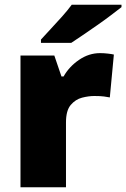

<svg xmlns="http://www.w3.org/2000/svg" viewBox="-20 -786 530 806"><path d="M400 -563Q416 -563 433 -561Q450 -559 458 -557L441 -377Q431 -379 416.5 -381Q402 -383 376 -383Q352 -383 324.5 -376Q297 -369 277 -345.5Q257 -322 257 -272V0H66V-553H208L238 -465H247Q270 -506 311.5 -534.5Q353 -563 400 -563ZM490 -756Q472 -742 445 -721.5Q418 -701 387 -679.5Q356 -658 327.5 -638.5Q299 -619 279 -606H152V-620Q169 -639 193 -664.5Q217 -690 241 -717Q265 -744 281 -766H490Z"/></svg>

Font: Noto Sans Gujarati UI Black
Style: Regular
Weight: 900
Designer: Jelle Bosma - Monotype Design Team, Universal Thirst
Foundry: Monotype Imaging Inc.
Version: Version 2.106; ttfautohint (v1.8.4.7-5d5b)